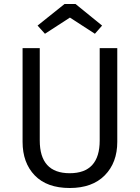

<svg xmlns="http://www.w3.org/2000/svg" viewBox="-20 -929 700 961"><path d="M567 -688V-219Q567 -115 504.5 -51.5Q442 12 329 12Q215 12 154 -51Q93 -114 93 -219V-688H179V-226Q179 -62 329 -62Q479 -62 479 -226V-688ZM330 -841 205 -760 168 -801 303 -909H358L491 -801L455 -760Z"/></svg>

Font: FiraSans
Style: Regular
Weight: 350
Designer: Carrois Corporate & Edenspiekermann AG
Foundry: Carrois Corporate GbR & Edenspiekermann AG
Version: Version 3.106;PS 003.106;hotconv 1.0.70;makeotf.lib2.5.58329